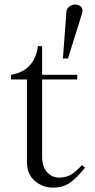

<svg xmlns="http://www.w3.org/2000/svg" viewBox="-20 -839 431 870"><path d="M365.2 -79.1Q330.1 -34.7 298.1 -11.7Q266.1 11.2 220.2 11.2Q173.3 11.2 137.7 -19.3Q102.1 -49.8 102.1 -105V-479H29.8V-500Q136.2 -517.6 151.9 -629.9H170.9V-500H330.1V-479H170.9V-128.9Q170.9 -83.5 193.4 -58.8Q215.8 -34.2 247.1 -34.2Q277.8 -34.2 300.5 -46.9Q323.2 -59.6 351.1 -90.8ZM265.1 -574.2H288.1L351.1 -775.9Q359.9 -804.2 337.9 -814.9Q319.3 -823.7 299.8 -813Q281.7 -803.2 280.8 -783.2Z"/></svg>

Font: Ortica Linear Light
Style: Regular
Weight: 300
Designer: Benedetta Bovani
Foundry: Collletttivo
Version: Version 2.000;Glyphs 3.1.2 (3151)